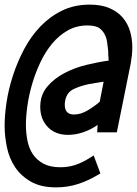

<svg xmlns="http://www.w3.org/2000/svg" viewBox="-21 -668 592 830"><path d="M299 -173Q328 -173 357.5 -190.5Q387 -208 410 -228L427 -315Q425 -315 424 -314H421Q418 -314 417 -313H411Q411 -312 409 -312Q406 -312 404 -311Q398 -310 392.5 -309.5Q387 -309 381 -307Q376 -307 368 -305H365Q327 -297 297.5 -283Q268 -269 261 -234Q259 -224 259 -215Q259 -173 299 -173ZM401 -128Q373 -108 339.5 -96.5Q306 -85 273 -85Q218 -85 185.5 -119Q153 -153 153 -206Q153 -257 182.5 -292.5Q212 -328 256.5 -351.5Q301 -375 352.5 -387.5Q404 -400 449 -406Q448 -410 448 -420Q448 -425 447 -428V-434Q447 -442 446.5 -449Q446 -456 445 -463Q443 -477 441.5 -489Q440 -501 435 -512Q427 -532 410.5 -545Q394 -558 357 -558Q310 -558 272 -536.5Q234 -515 204.5 -479.5Q175 -444 153.5 -398.5Q132 -353 118 -305Q104 -257 97.5 -211Q91 -165 91 -129Q91 -94 97.5 -60.5Q104 -27 121 -1.5Q138 24 167 39.5Q196 55 240 55Q274 55 304.5 45Q335 35 368 14L384 4L413 82L404 87Q361 113 316 127.5Q271 142 221 142Q156 142 113 117.5Q70 93 44.5 55Q19 17 9 -31Q-1 -79 -1 -125Q-1 -171 7.5 -227Q16 -283 35 -341.5Q54 -400 83 -455Q112 -510 153 -553Q194 -596 247 -622Q300 -648 367 -648Q417 -648 452 -633Q487 -618 509 -592.5Q531 -567 541 -533.5Q551 -500 551 -463Q551 -446 549 -428Q547 -410 544 -393L484 -96H399Z"/></svg>

Font: Codetta
Style: Bold Italic
Weight: 700
Italic angle: -11°
Designer: Ulrich Proeller
Foundry: PROSA GmbH
Version: Version 2.00;September 29, 2018;FontCreator 11.5.0.2427 64-b